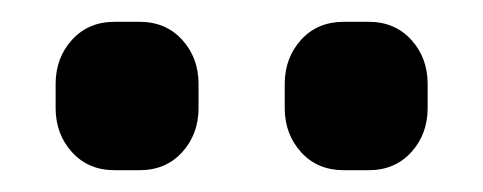

<svg xmlns="http://www.w3.org/2000/svg" viewBox="-20 -703 443 176"><path d="M31 -604V-626Q31 -650 46 -666.5Q61 -683 85 -683H108Q132 -683 147 -666.5Q162 -650 162 -626V-604Q162 -580 147 -563.5Q132 -547 108 -547H85Q61 -547 46 -563.5Q31 -580 31 -604ZM241 -604V-626Q241 -650 256 -666.5Q271 -683 295 -683H318Q342 -683 357 -666.5Q372 -650 372 -626V-604Q372 -580 357 -563.5Q342 -547 318 -547H295Q271 -547 256 -563.5Q241 -580 241 -604Z"/></svg>

Font: Mitr Medium
Style: Regular
Weight: 500
Designer: Thanarat Vachiruckul
Foundry: Cadson Demak
Version: Version 1.002